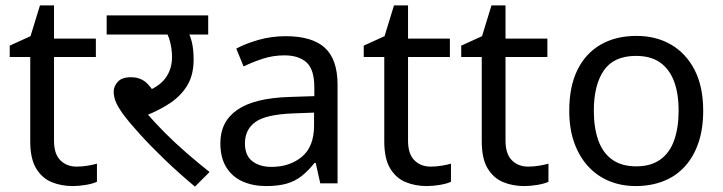

<svg xmlns="http://www.w3.org/2000/svg" viewBox="-20 -679 2678 711"><path d="M264 -62Q284 -62 305 -65.5Q326 -69 339 -73V-6Q325 1 299 5.5Q273 10 249 10Q207 10 171.5 -4.5Q136 -19 114 -55Q92 -91 92 -156V-468H16V-510L93 -545L128 -659H180V-536H335V-468H180V-158Q180 -109 203.5 -85.5Q227 -62 264 -62Z M645 -551 673 -566Q684 -550 690.5 -523Q697 -496 697 -458Q697 -402 674 -363.5Q651 -325 611 -298Q571 -271 520 -251L524 -259Q554 -224 591.5 -186.5Q629 -149 671 -112.5Q713 -76 756 -42L702 12Q643 -37 591 -87Q539 -137 499 -181Q459 -225 436 -256Q414 -287 407.5 -305Q401 -323 401 -340Q401 -359 416 -376Q431 -393 465 -393Q503 -393 527 -368Q551 -343 570 -300L508 -335Q565 -354 591 -387.5Q617 -421 617 -468Q617 -497 609.5 -525.5Q602 -554 591 -565L636 -551H375V-622H751V-551Z M1038 -545Q1136 -545 1183 -502Q1230 -459 1230 -365V0H1166L1149 -76H1145Q1122 -47 1097.5 -27.5Q1073 -8 1041.5 1Q1010 10 965 10Q917 10 878.5 -7Q840 -24 818 -59.5Q796 -95 796 -149Q796 -229 859 -272.5Q922 -316 1053 -320L1144 -323V-355Q1144 -422 1115 -448Q1086 -474 1033 -474Q991 -474 953 -461.5Q915 -449 882 -433L855 -499Q890 -518 938 -531.5Q986 -545 1038 -545ZM1064 -259Q964 -255 925.5 -227Q887 -199 887 -148Q887 -103 914.5 -82Q942 -61 985 -61Q1053 -61 1098 -98.5Q1143 -136 1143 -214V-262Z M1575 -62Q1595 -62 1616 -65.5Q1637 -69 1650 -73V-6Q1636 1 1610 5.5Q1584 10 1560 10Q1518 10 1482.5 -4.5Q1447 -19 1425 -55Q1403 -91 1403 -156V-468H1327V-510L1404 -545L1439 -659H1491V-536H1646V-468H1491V-158Q1491 -109 1514.5 -85.5Q1538 -62 1575 -62Z M1936 -62Q1956 -62 1977 -65.5Q1998 -69 2011 -73V-6Q1997 1 1971 5.5Q1945 10 1921 10Q1879 10 1843.5 -4.5Q1808 -19 1786 -55Q1764 -91 1764 -156V-468H1688V-510L1765 -545L1800 -659H1852V-536H2007V-468H1852V-158Q1852 -109 1875.5 -85.5Q1899 -62 1936 -62Z M2584 -269Q2584 -202 2566.5 -150.5Q2549 -99 2516.5 -63Q2484 -27 2437.5 -8.5Q2391 10 2334 10Q2281 10 2236 -8.5Q2191 -27 2158 -63Q2125 -99 2106.5 -150.5Q2088 -202 2088 -269Q2088 -358 2118 -419.5Q2148 -481 2204 -513.5Q2260 -546 2337 -546Q2410 -546 2465.5 -513.5Q2521 -481 2552.5 -419.5Q2584 -358 2584 -269ZM2179 -269Q2179 -206 2195.5 -159.5Q2212 -113 2247 -88Q2282 -63 2336 -63Q2390 -63 2425 -88Q2460 -113 2476.5 -159.5Q2493 -206 2493 -269Q2493 -333 2476 -378Q2459 -423 2424.5 -447.5Q2390 -472 2335 -472Q2253 -472 2216 -418Q2179 -364 2179 -269Z"/></svg>

Font: hingl115
Style: Book
Weight: 400
Designer: Jelle Bosma - Monotype Design Team
Foundry: Monotype Imaging Inc.
Version: Version 2.003